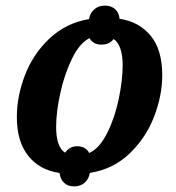

<svg xmlns="http://www.w3.org/2000/svg" viewBox="-20 -610 628 684"><path d="M192 6Q121 -4 80.5 -55Q40 -106 40 -193Q40 -267 69 -342.5Q98 -418 156.5 -473Q215 -528 297 -542Q301 -564 316 -577Q331 -590 354 -590Q376 -590 390 -577.5Q404 -565 406 -543Q475 -533 516.5 -483Q558 -433 558 -342Q558 -270 529 -194.5Q500 -119 441.5 -63Q383 -7 300 6Q297 27 282 40.5Q267 54 244 54Q222 54 208.5 41.5Q195 29 192 6ZM417 -378Q417 -414 408.5 -437.5Q400 -461 385 -471Q370 -451 341 -451Q312 -451 299 -474Q264 -457 237 -402Q210 -347 195 -279Q180 -211 180 -158Q180 -86 212 -66Q228 -89 255 -89Q285 -89 298 -65Q334 -81 361.5 -135.5Q389 -190 403 -257.5Q417 -325 417 -378Z"/></svg>

Font: Noto Serif Narrow
Style: Bold Italic
Weight: 700
Width: 4
Italic angle: -12°
Designer: Monotype Design Team
Foundry: Monotype Imaging Inc.
Version: Version 1.001